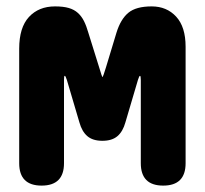

<svg xmlns="http://www.w3.org/2000/svg" viewBox="-20 -570 640 600"><path d="M560 -60Q560 -25 542.5 -7.5Q525 10 490 10Q455 10 437.5 -7.5Q420 -25 420 -60V-320Q420 -333 417.5 -333Q415 -333 411 -320L372 -188Q364 -159 347 -144.5Q330 -130 300 -130Q270 -130 253 -144.5Q236 -159 228 -188L189 -320Q185 -332 183 -333H182Q180 -332 180 -320V-60Q180 -25 162.5 -7.5Q145 10 110 10Q75 10 57.5 -7.5Q40 -25 40 -60V-418Q40 -484 70.5 -517Q101 -550 152 -550Q178 -550 195 -545Q212 -540 223.5 -529.5Q235 -519 242.5 -504Q250 -489 256 -468L290 -359Q299 -329 300 -329L301 -330Q302 -330 311 -359L344 -468Q357 -510 381 -530Q405 -550 454 -550Q501 -550 530.5 -518Q560 -486 560 -424Z"/></svg>

Font: Maple Mono NL ExtraBold
Style: Regular
Weight: 800
Monospace: yes
Designer: subframe7536
Version: Version 7.000